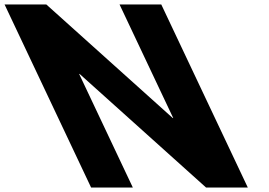

<svg xmlns="http://www.w3.org/2000/svg" viewBox="-336 -845 1211 865"><path d="M20.5 -512H22.5L592.5 0H780.5L390.5 -825H202.5L444.5 -313H442.5L-127.5 -825H-315.5L74.5 0H262.5Z"/></svg>

Font: Hussar
Style: BdOpOblFive
Weight: 700
Foundry: Cannot Into Space Fonts
Version: Version 2.00